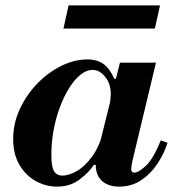

<svg xmlns="http://www.w3.org/2000/svg" viewBox="-20 -683 643 714"><path d="M192 11Q150 11 112.5 -10Q75 -31 52 -70.5Q29 -110 29 -166Q29 -224 53.5 -277Q78 -330 118 -371.5Q158 -413 207 -437.5Q256 -462 305 -462Q342 -462 365.5 -444.5Q389 -427 405 -390H412L389 -299Q390 -309 391 -317.5Q392 -326 392 -333Q392 -372 371 -397.5Q350 -423 326 -423Q301 -423 278.5 -404.5Q256 -386 236.5 -354.5Q217 -323 202 -282.5Q187 -242 179 -197Q171 -152 171 -107Q171 -63 181 -46.5Q191 -30 213 -30Q236 -30 266 -47Q296 -64 324 -103Q352 -142 368 -208L336 -70H329Q311 -42 276 -15.5Q241 11 192 11ZM423 11Q397 11 377.5 2Q358 -7 347 -25Q336 -43 336 -70Q336 -82 339 -97.5Q342 -113 352 -153L426 -450H560L473 -87Q470 -74 469 -65.5Q468 -57 468 -54Q468 -41 480 -41Q495 -41 522.5 -66.5Q550 -92 578 -161L603 -152Q590 -111 565 -73.5Q540 -36 504.5 -12.5Q469 11 423 11ZM216 -577 235 -663H575L556 -577Z"/></svg>

Font: Libre Bodoni
Style: Bold Italic
Weight: 700
Italic angle: -13°
Version: Version 2.005;gftools[0.9.23]